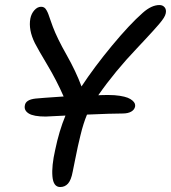

<svg xmlns="http://www.w3.org/2000/svg" viewBox="-20 -693 682 766"><path d="M220.2 53.2Q192.9 53.2 189.2 11.2Q185.5 -30.8 200.2 -95.2Q215.8 -170.9 241.2 -231.9Q172.9 -228 162.1 -228Q114.3 -228 94.7 -240.2Q75.2 -252.4 79.1 -272Q82 -295.4 122.1 -299.8Q140.1 -301.8 233.9 -308.1Q205.6 -372.6 168.7 -434.3Q131.8 -496.1 119.1 -521Q92.8 -574.2 101.1 -619.1Q105 -638.7 117.2 -652.3Q129.4 -666 144 -666Q150.9 -666 156 -663.1Q161.1 -660.2 165.8 -651.9Q170.4 -643.6 172.9 -636.7Q175.3 -629.9 181.2 -613Q187 -596.2 190.9 -585.9Q208 -540.5 245.6 -474.1Q283.2 -407.7 305.2 -348.1Q356 -425.3 426.5 -510.5Q497.1 -595.7 549.8 -642.1Q584.5 -672.9 616.2 -672.9Q629.4 -672.9 637 -663.6Q644.5 -654.3 641.1 -639.2Q639.6 -631.8 633.5 -621.8Q627.4 -611.8 614.3 -596.4Q601.1 -581.1 590.8 -569.8Q580.6 -558.6 559.1 -535.4Q537.6 -512.2 526.9 -501Q438 -407.7 372.1 -313Q387.2 -314 412.1 -314Q438 -314 458 -310.8Q478 -307.6 489.5 -303Q501 -298.3 508.3 -292Q515.6 -285.6 517.8 -279.8Q520 -273.9 519 -268.1Q516.6 -255.4 503.7 -247.8Q490.7 -240.2 469.2 -240.2Q425.8 -240.2 327.1 -235.8Q319.8 -218.3 313.5 -198.5Q307.1 -178.7 300.8 -152.3Q294.4 -126 290.8 -109.6Q287.1 -93.3 280 -57.4Q272.9 -21.5 270 -7.8Q263.7 25.9 251.2 39.6Q238.8 53.2 220.2 53.2Z"/></svg>

Font: Shantell Sans Bouncy
Style: Italic
Weight: 400
Italic angle: -11.31°
Designer: Stephen Nixon, Anya Danilova, Shantell Martin
Foundry: Arrow Type
Version: Version 1.006;[9816181b4]